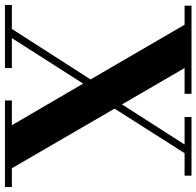

<svg xmlns="http://www.w3.org/2000/svg" viewBox="-44 -765 794 776"><g transform="rotate(90 353.0 -377.0)"><path d="M-15 0V-28H82L286 -346L65 -726H-12V-754H344V-726H240L387 -473L549 -726H438V-754H675V-726H584L404 -443L645 -28H721V0H371V-28H471L303 -316L119 -28H240V0Z"/></g></svg>

Font: Libre Bodoni SemiBold
Style: Regular
Weight: 600
Designer: Pablo Impallari, Rodrigo Fuenzalida
Foundry: Impallari Type
Version: Version 2.005;gftools[0.9.23]